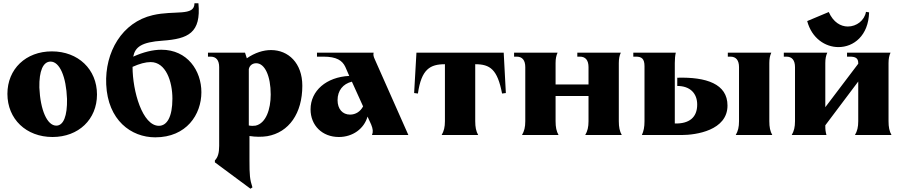

<svg xmlns="http://www.w3.org/2000/svg" viewBox="-20 -820 5474 1166"><path d="M299 12C457 12 569 -95 569 -246C569 -399 455 -508 295 -508C137 -508 25 -401 25 -250C25 -97 139 12 299 12ZM322 -57C266 -57 225 -152 219 -288C217 -390 242 -445 286 -446C342 -447 382 -355 387 -219C389 -117 366 -57 322 -57Z M625 -307C635 -90 776 14 923 14C1112 14 1203 -124 1203 -260C1203 -390 1119 -518 960 -518C909 -518 851 -504 789 -476C801 -535 839 -564 967 -573C1123 -584 1202 -620 1185 -800H1161C1161 -719 1041 -759 908 -728C721 -685 616 -503 625 -307ZM785 -414C827 -433 864 -443 895 -443C987 -443 1027 -326 1027 -221C1027 -110 994 -56 945 -56C845 -56 785 -266 785 -414Z M1495 154V6C1534 12 1570 12 1603 7C1735 -16 1816 -132 1816 -299C1816 -437 1731 -516 1626 -516C1579 -516 1528 -500 1479 -466L1468 -500H1243V-476H1259C1293 -476 1311 -454 1311 -412V66C1311 109 1303 136 1285 154V166L1501 326L1513 318C1497 269 1495 243 1495 154ZM1624 -246C1624 -156 1595 -71 1532 -57C1519 -55 1506 -55 1491 -58V-400C1495 -422 1513 -436 1536 -436C1588 -436 1624 -359 1624 -246Z M2239 0H2460L2256 -460C2248 -477 2246 -488 2249 -500H1905V-476H1944C2025 -476 2059 -452 2077 -414L2101 -359C1962 -352 1866 -269 1866 -156C1866 -58 1937 12 2038 12C2122 12 2191 -38 2212 -112L2234 -64C2245 -37 2247 -19 2239 0ZM2030 -212C2030 -270 2063 -311 2117 -324L2185 -174C2169 -143 2140 -124 2106 -124C2060 -124 2030 -158 2030 -212Z M2662 0H2884C2871 -23 2866 -48 2866 -84V-430C2956 -430 3001 -399 3029 -252L3052 -255L3039 -500H2509L2495 -255L2518 -252C2539 -400 2592 -430 2682 -430V-84C2682 -48 2676 -24 2662 0Z M3150 0H3372C3359 -23 3354 -48 3354 -84V-237H3554V-84C3554 -48 3548 -24 3534 0H3756C3743 -23 3738 -48 3738 -84V-437C3738 -464 3742 -482 3750 -500H3486V-476H3502C3536 -476 3554 -454 3554 -412V-307H3354V-437C3354 -464 3358 -482 3366 -500H3102V-476H3118C3152 -476 3170 -454 3170 -412V-84C3170 -48 3164 -24 3150 0Z M4448 0H4670C4657 -23 4652 -48 4652 -84V-437C4652 -464 4656 -482 4664 -500H4400V-476H4416C4450 -476 4468 -454 4468 -412V-84C4468 -48 4462 -24 4448 0ZM3878 0H4119C4207 0 4398 -28 4398 -179C4398 -311 4269 -353 4093 -348V-298C4171 -298 4214 -253 4214 -185C4214 -107 4166 -68 4078 -70V-437C4078 -464 4080 -482 4084 -500H3826V-476H3842C3876 -476 3894 -464 3894 -418V-84C3894 -48 3889 -24 3878 0Z M4788 0H4999C4993 -23 4992 -34 4992 -55V-59L5192 -325V-84C5192 -48 5186 -24 5172 0H5394C5381 -23 5376 -48 5376 -84V-437C5376 -464 5380 -482 5388 -500H5124V-476H5140C5174 -476 5192 -468 5192 -437V-433L4992 -169V-437C4992 -464 4996 -482 5004 -500H4740V-476H4756C4790 -476 4808 -454 4808 -412V-84C4808 -48 4802 -24 4788 0ZM4882 -692 5013 -747C5041 -684 5086 -659 5129 -659C5182 -659 5230 -696 5239 -748L5258 -745C5254 -603 5164 -534 5072 -534C4992 -534 4910 -587 4882 -692Z"/></svg>

Font: Sinistre Bold
Style: Regular
Weight: 900
Designer: Jules Durand
Foundry: Collletttivo
Version: Version 69.420;Glyphs 3.2 (3217)